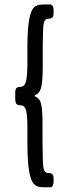

<svg xmlns="http://www.w3.org/2000/svg" viewBox="-20 -773 293 838"><path d="M200.7 -753.4Q206.5 -753.4 210.2 -746.6Q213.9 -739.7 213.9 -728.5V-716.8Q213.9 -703.1 209.2 -697.3Q204.6 -691.4 192.4 -691.4Q174.8 -691.4 170.9 -671.6Q167 -651.9 166.5 -565.4V-476.6Q166.5 -420.4 159.9 -392.6Q153.3 -364.7 133.3 -358.4Q131.8 -357.9 131.6 -355.2Q131.3 -352.5 133.3 -351.6Q153.3 -345.2 159.4 -319.3Q165.5 -293.5 165.5 -239.7V-151.4Q166 -60.5 169.9 -39.1Q173.8 -17.6 192.4 -17.6Q204.6 -17.6 209.2 -11.7Q213.9 -5.9 213.9 7.8V19.5Q213.9 30.8 210.2 37.6Q206.5 44.4 200.7 44.4H166.5Q141.1 44.4 127.7 29.8Q114.3 15.1 107.2 -25.4Q100.1 -65.9 99.6 -142.1V-221.2Q99.1 -275.9 93 -294.4Q86.9 -313 69.8 -313.5Q56.2 -313.5 51.3 -319.8Q46.4 -326.2 46.4 -345.7V-365.2Q46.4 -382.8 51.3 -388.2Q56.2 -393.6 69.8 -394Q81.5 -394.5 87.6 -404.1Q93.8 -413.6 96.4 -433.3Q99.1 -453.1 99.6 -490.2V-572.8Q100.1 -648.9 107.4 -688.2Q114.7 -727.5 128.2 -740.5Q141.6 -753.4 166.5 -753.4Z"/></svg>

Font: BenchNine
Style: Regular
Weight: 400
Designer: Vernon Adams
Foundry: Vernon Adams
Version: Version 1 ; ttfautohint (v0.92.18-e454-dirty) -l 8 -r 50 -G 